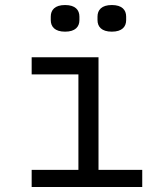

<svg xmlns="http://www.w3.org/2000/svg" viewBox="-20 -744 640 764"><path d="M106 0H546V-68H372V-516H106V-448H292V-68H106ZM239 -618C280 -618 296 -638 296 -664V-678C296 -704 280 -724 239 -724C198 -724 182 -704 182 -678V-664C182 -638 198 -618 239 -618ZM425 -618C466 -618 482 -638 482 -664V-678C482 -704 466 -724 425 -724C384 -724 368 -704 368 -678V-664C368 -638 384 -618 425 -618Z"/></svg>

Font: IBM Plex Mono
Style: Regular
Weight: 400
Monospace: yes
Designer: Mike Abbink, Paul van der Laan, Pieter van Rosmalen
Foundry: Bold Monday
Version: Version 2.004